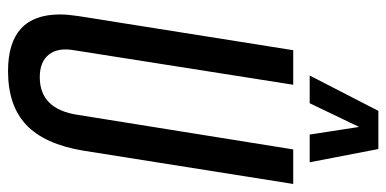

<svg xmlns="http://www.w3.org/2000/svg" viewBox="-262 -690 962 478"><g transform="rotate(90 219.0 -451.0)"><path d="M157 10Q16 10 16 -119Q16 -131 17 -140.5Q18 -150 20 -165L105 -700H191L105 -154Q98 -114 116 -91.5Q134 -69 172 -69Q252 -69 266 -164L352 -700H438L355 -177Q339 -81 291 -35.5Q243 10 157 10ZM168 -741 256 -912H351L384 -741H315L296 -864L237 -741Z"/></g></svg>

Font: Georama Condensed Medium
Style: Italic
Weight: 500
Width: 3
Italic angle: -9°
Designer: Jean-Baptiste Levee
Foundry: Production Type
Version: Version 1.000